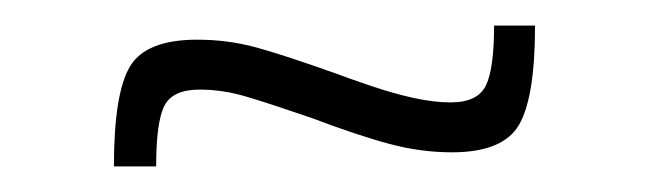

<svg xmlns="http://www.w3.org/2000/svg" viewBox="-20 -377 508 150"><path d="M134 -346Q158 -346 180 -340Q202 -334 244 -319Q249 -317 268 -310.5Q287 -304 303 -300.5Q319 -297 332 -297Q353 -297 359.5 -310Q366 -323 366 -357H398Q398 -301 385.5 -279.5Q373 -258 333 -258Q309 -258 284.5 -264.5Q260 -271 223 -285Q191 -296 172.5 -301.5Q154 -307 136 -307Q115 -307 108.5 -294.5Q102 -282 102 -247H69Q69 -304 81.5 -325Q94 -346 134 -346Z"/></svg>

Font: Saira Semi Condensed ExtraLight
Style: Regular
Weight: 200
Width: 4
Designer: Hector Gatti with collaboration of the Omnibus-Type team
Foundry: Omnibus-Type
Version: Version 1.001; ttfautohint (v1.8)